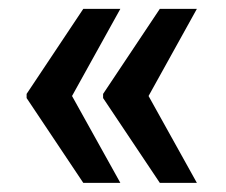

<svg xmlns="http://www.w3.org/2000/svg" viewBox="-20 -474 507 430"><path d="M249.5 -454.1 140.1 -256.8 39.6 -257.3V-263.7L166.5 -454.1ZM140.1 -261.2 249.5 -64.5H166.5L39.6 -254.4V-260.7ZM420.9 -454.1 311.5 -256.8 210.9 -257.3V-263.7L337.9 -454.1ZM311.5 -261.2 420.9 -64.5H337.9L210.9 -254.4V-260.7Z"/></svg>

Font: Roboto SemiCondensed SemiBold
Style: Regular
Weight: 600
Width: 4
Designer: Christian Robertson
Foundry: Google
Version: Version 3.009; 2024